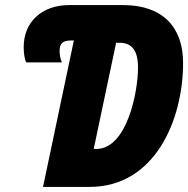

<svg xmlns="http://www.w3.org/2000/svg" viewBox="-20 -734 739 754"><path d="M149 0H332C589 0 699 -264 699 -487C699 -628 618 -714 464 -714H251C147 -714 73 -650 73 -549C73 -524 77 -500 83 -489H223C217 -501 214 -521 214 -533C214 -563 226 -575 259 -575H270ZM348 -149 436 -566H450C498 -566 522 -535 522 -469C522 -371 478 -149 358 -149Z"/></svg>

Font: Noto Sans UI Condensed Black
Style: Italic
Weight: 900
Width: 3
Italic angle: -192°
Designer: Monotype Design Team
Foundry: Monotype Imaging Inc.
Version: Version 1.901